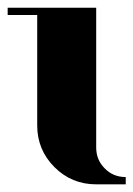

<svg xmlns="http://www.w3.org/2000/svg" viewBox="-20 -481 348 501"><path d="M0 -441.9V-460.9H231V-96.2Q231 -64 252.9 -42Q274.9 -19 308.1 -19V0H231Q167 0 122.1 -44.9Q77.1 -89.8 77.1 -153.8V-441.9Z"/></svg>

Font: Hjet
Style: Regular
Weight: 400
Designer: T. Christopher White
Version: Version 1.2